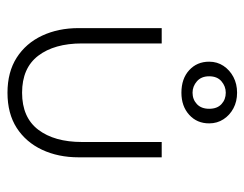

<svg xmlns="http://www.w3.org/2000/svg" viewBox="-92 -566 669 526"><g transform="rotate(90 243.0 -302.5)"><path d="M98.5 -192Q98.5 -116.5 132.2 -72.2Q166 -28 233.5 -28Q301 -28 334.8 -72.2Q368.5 -116.5 368.5 -192V-410.5H410.5V-183Q410.5 -127 389.8 -82.8Q369 -38.5 329.8 -13.2Q290.5 12 233.5 12Q177 12 137.5 -13.2Q98 -38.5 77.2 -82.8Q56.5 -127 56.5 -183V-410.5H98.5ZM233.5 -464.5Q195 -464.5 171.8 -485.8Q148.5 -507 148.5 -540.5Q148.5 -562.5 160 -579.8Q171.5 -597 190.5 -607Q209.5 -617 233.5 -617Q257.5 -617 276.2 -607Q295 -597 306.2 -579.8Q317.5 -562.5 317.5 -540.5Q317.5 -507 294 -485.8Q270.5 -464.5 233.5 -464.5ZM233.5 -495Q252 -495 264.8 -507Q277.5 -519 277.5 -540.5Q277.5 -562.5 264.8 -574.2Q252 -586 233.5 -586Q216 -586 202.2 -574.2Q188.5 -562.5 188.5 -540.5Q188.5 -519 202.2 -507Q216 -495 233.5 -495Z"/></g></svg>

Font: League Spartan Thin ExtraLight
Style: Regular
Weight: 250
Version: Version 2.002